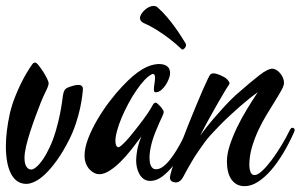

<svg xmlns="http://www.w3.org/2000/svg" viewBox="-30 -616 1033 660"><path d="M254.9 -310.1Q254.9 -304.2 252.7 -286.4Q250.5 -268.6 245.4 -244.4Q240.2 -220.2 231 -191.9Q221.7 -163.6 208 -136.2Q186.5 -93.8 165.5 -64.7Q144.5 -35.6 125.5 -17.6Q106.4 0.5 89.8 8.3Q73.2 16.1 61 16.1Q43 16.1 29.8 7.1Q16.6 -2 7.8 -18.8Q-1 -35.6 -5.4 -59.6Q-9.8 -83.5 -9.8 -112.8Q-9.8 -138.7 -6.3 -167Q-2.9 -195.3 3.9 -226.1Q10.7 -254.9 21.2 -281.5Q31.7 -308.1 42.2 -329.3Q52.7 -350.6 61.5 -365Q70.3 -379.4 73.2 -383.8Q77.6 -390.6 81.5 -395.8Q85.4 -400.9 90.8 -400.9Q95.2 -400.9 102.8 -391.4Q110.4 -381.8 118.2 -369.9Q126 -357.9 131.6 -346.2Q137.2 -334.5 137.2 -330.1Q137.2 -321.8 128.7 -304.7Q120.1 -287.6 110.8 -265.1Q102.1 -243.2 92.3 -216.6Q82.5 -189.9 74 -163.8Q65.4 -137.7 59.8 -113.8Q54.2 -89.8 54.2 -73.2Q54.2 -53.2 60.8 -43.2Q67.4 -33.2 77.1 -33.2Q84.5 -33.2 95.2 -42.2Q106 -51.3 117.7 -68.4Q129.4 -85.4 141.1 -110.4Q152.8 -135.3 162.1 -167Q171.4 -199.7 176 -223.1Q180.7 -246.6 182.9 -262.7Q185.1 -278.8 186.5 -288.6Q188 -298.3 191.2 -304.4Q194.3 -310.5 200.9 -314Q207.5 -317.4 220.2 -320.8Q230 -324.2 238.8 -324.2Q254.9 -324.2 254.9 -310.1Z M627.9 -162.1Q617.7 -134.8 602.3 -105Q586.9 -75.2 568.4 -50.5Q549.8 -25.9 528.8 -10Q507.8 5.9 486.8 5.9Q472.7 5.9 463.4 -1.2Q454.1 -8.3 448.5 -18.8Q442.9 -29.3 440.4 -41.5Q438 -53.7 438 -64Q438 -79.6 441.7 -100.1Q445.3 -120.6 456.1 -147Q439.5 -124.5 421.1 -101.3Q402.8 -78.1 384 -59.6Q365.2 -41 346.4 -29.1Q327.6 -17.1 311 -17.1Q303.2 -17.1 294.4 -21.2Q285.6 -25.4 278.1 -33.4Q270.5 -41.5 265.6 -53.5Q260.7 -65.4 260.7 -81.1Q260.7 -107.4 272.9 -139.4Q285.2 -171.4 304 -203.6Q322.8 -235.8 345.7 -266.1Q368.7 -296.4 390.1 -318.8Q409.7 -339.8 427 -354.5Q444.3 -369.1 459.7 -378.2Q475.1 -387.2 488.8 -391.4Q502.4 -395.5 515.1 -396Q526.9 -396 534.7 -393.3Q542.5 -390.6 546.9 -386.2Q551.3 -381.8 553 -376Q554.7 -370.1 554.7 -363.8Q554.7 -356.9 550.8 -346.2Q546.9 -335.4 540 -324.7Q533.2 -314 524.2 -306.4Q515.1 -298.8 504.9 -298.8Q501 -298.8 500 -301.8Q499 -304.7 499 -309.1Q499 -317.4 501 -328.6Q502.9 -339.8 502.9 -348.1Q502.9 -355.5 501.2 -358.6Q499.5 -361.8 494.1 -361.8Q481.4 -356.4 467 -341.1Q452.6 -325.7 438.5 -304.9Q424.3 -284.2 411.4 -260Q398.4 -235.8 388.4 -212.2Q378.4 -188.5 372.6 -167.2Q366.7 -146 366.7 -131.8Q366.7 -121.6 369.6 -115.7Q372.6 -109.9 377 -109.9Q380.4 -109.9 387.7 -116.2Q395 -122.6 404.5 -132.8Q414.1 -143.1 424.3 -156Q434.6 -168.9 444.6 -181.6Q454.6 -194.3 462.9 -205.6Q471.2 -216.8 476.1 -224.1Q488.8 -242.7 493.9 -252.9Q499 -263.2 504.9 -263.2Q507.3 -263.2 512 -259.3Q516.6 -255.4 521.2 -250.2Q525.9 -245.1 529.3 -239.7Q532.7 -234.4 532.7 -231.9Q532.7 -225.1 526.4 -212.6Q520 -200.2 508.8 -172.9Q496.1 -143.6 490 -118.2Q483.9 -92.8 483.9 -73.2Q483.9 -66.4 484.9 -59.6Q485.8 -52.7 488.3 -47.1Q490.7 -41.5 495.1 -37.8Q499.5 -34.2 506.8 -34.2Q518.6 -34.2 531 -43.7Q543.5 -53.2 554.9 -67.9Q566.4 -82.5 576.7 -99.4Q586.9 -116.2 594.7 -131.3Q602.5 -146.5 607.2 -157Q611.8 -167.5 612.8 -168.9Q616.7 -176.8 622.1 -176.8Q625 -176.8 627.4 -174.8Q629.9 -172.9 629.9 -168.9Q629.9 -166 627.9 -162.1ZM607.4 -467.8Q608.4 -466.3 608.9 -464.8Q609.4 -463.4 609.4 -460.9Q609.4 -455.6 605.2 -450.7Q601.1 -445.8 597.2 -445.8Q594.2 -445.8 593.3 -447.8Q575.2 -465.3 554.2 -481.4Q536.1 -495.6 512.9 -510.5Q489.7 -525.4 464.4 -536.6Q451.2 -543 451.2 -553.7Q451.2 -560.5 455.8 -567.9Q460.4 -575.2 467.3 -581.5Q474.1 -587.9 482.4 -591.8Q490.7 -595.7 498 -595.7Q504.9 -595.7 510.3 -591.8Q528.3 -576.2 543.9 -557.6Q559.6 -539.1 572 -521.7Q584.5 -504.4 593.5 -490Q602.5 -475.6 607.4 -467.8Z M981 -162.1Q963.9 -123.5 943.6 -89.6Q923.3 -55.7 901.4 -30.5Q879.4 -5.4 856.4 9.3Q833.5 23.9 811 23.9Q795.4 23.9 783.9 17.6Q772.5 11.2 764.9 0Q757.3 -11.2 753.7 -26.9Q750 -42.5 750 -61Q750 -86.4 760 -116.9Q770 -147.5 785.4 -179.2Q800.8 -210.9 819.6 -241.7Q838.4 -272.5 856 -298.8Q843.8 -290.5 827.9 -277.8Q812 -265.1 794.7 -250Q777.3 -234.9 759.3 -218Q741.2 -201.2 725.1 -184.8Q709 -168.5 695.3 -153.3Q681.6 -138.2 672.9 -126Q646 -89.4 628.9 -60.1Q611.8 -30.8 602.1 -12.2Q595.2 1.5 588.4 6.3Q581.5 11.2 574.2 11.2Q567.9 11.2 561 7.6Q554.2 3.9 554.2 -5.9Q554.2 -11.7 559.6 -29.8Q564.9 -47.9 574 -73Q583 -98.1 594.5 -128.4Q606 -158.7 618.4 -189.7Q630.9 -220.7 643.1 -250.2Q655.3 -279.8 665.5 -303.2Q675.8 -326.7 683.1 -342Q690.4 -357.4 692.9 -359.9Q699.2 -366.2 713.6 -362.3Q728 -358.4 742.2 -350.1Q749 -345.7 752.7 -341.3Q756.3 -336.9 758.3 -333Q759.3 -330.6 758.8 -328.6Q758.3 -326.7 757.3 -325.2Q755.9 -323.7 746.1 -307.9Q736.3 -292 722.2 -267.3Q708 -242.7 690.9 -211.9Q673.8 -181.2 658.2 -149.9Q681.6 -182.1 703.6 -207.5Q725.6 -232.9 742.7 -251.5Q762.2 -272.5 780.3 -289.1Q832.5 -335 861.6 -357.4Q890.6 -379.9 906.2 -379.9Q912.6 -379.9 919.7 -375.7Q926.8 -371.6 932.6 -364.7Q938.5 -357.9 942.4 -349.1Q946.3 -340.3 946.3 -331.1Q946.3 -321.8 937.5 -305.9Q928.7 -290 915.5 -268.8Q902.3 -247.6 886.7 -221.9Q871.1 -196.3 857.9 -168Q844.7 -139.6 835.9 -109.4Q827.1 -79.1 827.1 -48.8Q827.1 -34.7 831.3 -24.4Q835.4 -14.2 845.2 -14.2Q855.5 -14.2 870.8 -28.3Q886.2 -42.5 903.1 -64.9Q919.9 -87.4 936.8 -115Q953.6 -142.6 966.3 -168.9Q970.2 -176.8 975.1 -176.8Q977.5 -176.8 980.2 -175Q982.9 -173.3 982.9 -168.9Q982.9 -166 981 -162.1Z"/></svg>

Font: Mervale Script
Style: Regular
Weight: 400
Designer: Astigmatic (AOETI)
Foundry: Astigmatic (AOETI)
Version: Version 1.000